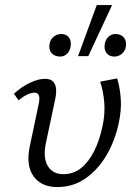

<svg xmlns="http://www.w3.org/2000/svg" viewBox="-20 -731 537 759"><path d="M206.3 8.5Q143.1 8.5 112.5 -34.3Q82 -77.1 97.5 -151.5L132.7 -318.6Q135.3 -329.2 135.6 -339.8Q136 -350.5 131.8 -357.5Q127.5 -364.6 115.5 -364.6Q103.3 -364.6 87.4 -357Q71.5 -349.5 53.4 -334.5L34.9 -360.5Q65.6 -388.2 98.5 -403.8Q131.4 -419.4 157.8 -419.4Q180.4 -419.4 190.4 -408Q200.5 -396.6 201.7 -378.6Q202.9 -360.5 198.3 -339L161.9 -168Q149.1 -107.8 168.8 -75.1Q188.5 -42.5 230.7 -42.5Q270.5 -42.5 300.7 -66.8Q331 -91.2 352.1 -133.6Q373.3 -176.1 384.7 -229.7Q395.7 -278.1 392.3 -324.2Q388.8 -370.4 376 -408.2L443.2 -421Q454.8 -382.6 457.5 -338.7Q460.3 -294.8 449.7 -246.2Q435.5 -176.5 401.8 -118.7Q368 -60.8 318.6 -26.2Q269.3 8.5 206.3 8.5ZM288.6 -509.1 362.5 -711H423.1L329 -509.1ZM218.3 -507.4Q196.1 -507.4 184 -521Q172 -534.7 175.8 -556.9Q178.5 -574.7 192 -585.7Q205.4 -596.6 222.6 -596.6Q242.1 -596.6 252.5 -582.7Q262.9 -568.7 259.1 -546Q255.8 -528.7 244.6 -518Q233.4 -507.4 218.3 -507.4ZM431.7 -507.4Q412.2 -507.4 401.3 -521Q390.4 -534.7 394.2 -556.9Q396.9 -574.7 408.9 -585.7Q420.9 -596.6 436.1 -596.6Q457.7 -596.6 469.5 -582.7Q481.3 -568.7 477.5 -546Q474.2 -528.7 461.6 -518Q449 -507.4 431.7 -507.4Z"/></svg>

Font: Ysabeau
Style: Bold Italic
Weight: 700
Italic angle: -12°
Designer: Christian Thalmann (Catharsis Fonts)
Version: Version 2.002